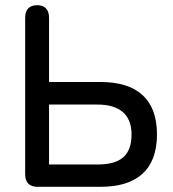

<svg xmlns="http://www.w3.org/2000/svg" viewBox="-20 -720 666 740"><path d="M124 0H367C508 0 585 -66 585 -202C585 -338 508 -404 367 -404H169V-652C169 -683 153 -700 123 -700C93 -700 77 -683 77 -652V-48C77 -17 93 0 124 0ZM169 -86V-317H356C439 -317 487 -280 487 -202C487 -122 446 -86 356 -86Z"/></svg>

Font: 寒蝉半圆体
Style: Regular
Weight: 400
Designer: Yoshimichi Ohira & Warren
Foundry: ChillType
Version: Version 1.800;Glyphs 3.1.1 (3135)